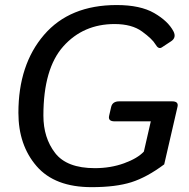

<svg xmlns="http://www.w3.org/2000/svg" viewBox="-20 -735 758 769"><path d="M53.7 -283.2Q53.7 -476.1 156.5 -595.5Q259.3 -714.8 447.3 -714.8Q542 -714.8 597.7 -682.6Q653.3 -650.4 674.8 -609.4Q687.5 -584.5 665.5 -569.8L628.4 -545.4Q614.7 -536.1 602.5 -557.6Q590.3 -578.6 549.3 -608.6Q508.3 -638.7 439 -638.7Q313.5 -638.7 233.6 -549.3Q153.8 -460 153.8 -272Q153.8 -183.1 200.7 -122.3Q247.6 -61.5 359.9 -61.5Q423.3 -61.5 477.1 -81.1Q530.8 -100.6 556.2 -127.9L584 -249H439Q412.1 -249 417 -271L425.3 -307.1Q430.7 -329.1 457.5 -329.1H669.4Q696.3 -329.1 690.9 -307.1L637.7 -76.7Q568.4 -24.9 505.9 -5.1Q443.4 14.6 346.7 14.6Q199.2 14.6 126.5 -69.6Q53.7 -153.8 53.7 -283.2Z"/></svg>

Font: Istok Web
Style: BoldItalic
Weight: 700
Italic angle: -13°
Designer: Andrey V. Panov
Foundry: Andrey V. Panov
Version: Version 1.0.2g